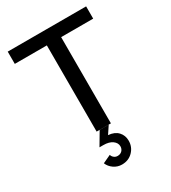

<svg xmlns="http://www.w3.org/2000/svg" viewBox="-223 -803 1038 1165"><g transform="rotate(-30 296.5 -220.0)"><path d="M246.6 0V-604H22V-689.9H571.3V-604H346.7V0ZM280.8 250.5Q250 250.5 224.6 232.9Q199.2 215.3 188.5 188.5L245.1 162.1Q248 174.3 258.8 183.1Q269.5 191.9 283.7 191.9Q303.2 191.9 315.2 179.7Q327.1 167.5 327.1 148.9Q327.1 125 304.2 108.2Q281.2 91.3 240.7 91.3H213.9L267.6 0.5H331.1L295.9 53.2Q340.3 56.6 364 82Q387.7 107.4 387.7 145Q387.7 188.5 357.7 219.5Q327.6 250.5 280.8 250.5Z"/></g></svg>

Font: HK Grotesk Medium
Style: Regular
Weight: 500
Designer: Alfredo Marco Pradil and Stefan Peev
Foundry: Hanken Design Co.
Version: Version 1.045;PS 001.045;hotconv 1.0.88;makeotf.lib2.5.64775